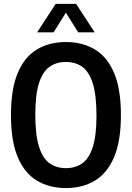

<svg xmlns="http://www.w3.org/2000/svg" viewBox="-20 -968 686 998"><path d="M322.5 9.5Q237 9.5 172.8 -28.5Q108.5 -66.5 72.8 -150Q37 -233.5 37 -370Q37 -506.5 72.8 -590Q108.5 -673.5 172.8 -711.5Q237 -749.5 322.5 -749.5Q408 -749.5 472.2 -711.5Q536.5 -673.5 572.5 -590Q608.5 -506.5 608.5 -370Q608.5 -233.5 572.5 -150Q536.5 -66.5 472.2 -28.5Q408 9.5 322.5 9.5ZM322.5 -94Q372 -94 407.5 -119Q443 -144 462.2 -203.8Q481.5 -263.5 481.5 -367Q481.5 -473.5 462.2 -534.5Q443 -595.5 407.5 -620.8Q372 -646 322.5 -646Q273.5 -646 237.8 -621Q202 -596 182.8 -536.2Q163.5 -476.5 163.5 -373Q163.5 -266.5 182.8 -205.5Q202 -144.5 237.8 -119.2Q273.5 -94 322.5 -94ZM173 -800 269.5 -948H375.5L472 -800H386.5L322.5 -902L258.5 -800Z"/></svg>

Font: Encode Sans Condensed Condensed SemiBold
Style: Regular
Weight: 600
Width: 3
Designer: Multiple Designers
Foundry: Impallari Type
Version: Version 3.000; ttfautohint (v1.8.3) -l 8 -r 50 -G 200 -x 14 